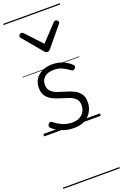

<svg xmlns="http://www.w3.org/2000/svg" viewBox="-251 -1022 983 1533"><g transform="rotate(-20 240.5 -255.0)"><path d="M249 19Q203 19 167 7.5Q131 -4 105 -20.5Q79 -37 67 -50Q60 -58 61.5 -65.5Q63 -73 70 -83Q78 -91 85.5 -91.5Q93 -92 101 -85Q133 -59 170 -43Q207 -27 252 -27Q287 -27 312.5 -40.5Q338 -54 352 -78Q366 -102 366 -133Q366 -169 346 -188.5Q326 -208 295 -219Q264 -230 229.5 -240Q195 -250 163.5 -265Q132 -280 112 -307Q92 -334 92 -380Q92 -420 112 -451Q132 -482 169 -500.5Q206 -519 256 -519Q293 -519 324 -509.5Q355 -500 378.5 -485Q402 -470 417 -454Q424 -446 422 -439Q420 -432 413 -424Q407 -417 398.5 -417Q390 -417 382 -423Q350 -447 321 -460Q292 -473 253 -473Q201 -473 173.5 -449Q146 -425 146 -385Q146 -350 165.5 -330Q185 -310 216.5 -298.5Q248 -287 283.5 -277Q319 -267 350 -252Q381 -237 401 -210.5Q421 -184 421 -138Q421 -100 402.5 -63.5Q384 -27 346.5 -4Q309 19 249 19ZM400 -839Q408 -839 416 -832Q424 -825 424 -816Q424 -814 423 -810.5Q422 -807 418 -804L281 -638Q276 -632 270.5 -628.5Q265 -625 255 -625Q246 -625 241 -628.5Q236 -632 231 -638L92 -804Q90 -807 88.5 -810.5Q87 -814 87 -816Q87 -825 95 -832Q103 -839 111 -839Q115 -839 119 -837Q123 -835 127 -831L255 -694L384 -831Q388 -835 391.5 -837Q395 -839 400 -839ZM0 436H481V446H0ZM0 -20H481V0H0ZM0 -505H481V-500H0ZM0 -956H481V-946H0Z"/></g></svg>

Font: Playwrite HU Guides
Style: Regular
Weight: 400
Designer: Veronika Burian, José Scaglione
Foundry: TypeTogether
Version: Version 1.003